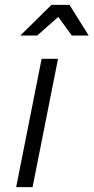

<svg xmlns="http://www.w3.org/2000/svg" viewBox="-20 -764 382 784"><path d="M342 -619H273L218 -695L132 -619H63L190 -744H264ZM217 -524 113 0H46L150 -524Z"/></svg>

Font: TypoPRO Montserrat Alternates
Style: Italic
Weight: 300
Italic angle: -11.3°
Designer: Julieta Ulanovsky
Foundry: Julieta Ulanovsky
Version: Version 6.001